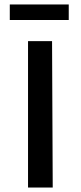

<svg xmlns="http://www.w3.org/2000/svg" viewBox="-20 -843 363 863"><path d="M24 -753V-823H289V-753ZM106 0V-658H214L217 0Z"/></svg>

Font: EauTest Semibold
Style: Regular
Weight: 600
Designer: Christian Thalmann (Catharsis Fonts)
Version: Version 0.001;PS 000.001;hotconv 1.0.88;makeotf.lib2.5.64775